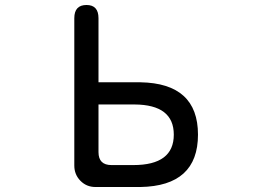

<svg xmlns="http://www.w3.org/2000/svg" viewBox="-20 -742 1040 770"><path d="M774 -202Q774 4 543 8H363Q327 8 302.5 -17Q278 -42 278 -78V-669Q278 -722 327 -722Q375 -722 375 -669V-412H543Q774 -408 774 -202ZM427 -80H515Q677 -80 677 -202Q677 -322 520 -323H375V-132Q375 -80 427 -80Z"/></svg>

Font: 寒蝉全圆体
Style: Regular
Weight: 400
Designer: Warren2060
      Designed by Motoya company      

      [Varela Round]
      Joe Prince(Latin component); Avraham Cornf
Foundry: ChillType
Version: Version 3.200